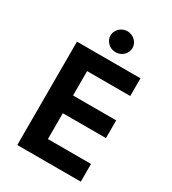

<svg xmlns="http://www.w3.org/2000/svg" viewBox="-214 -1014 1010 1126"><g transform="rotate(30 291.5 -450.5)"><path d="M85 -700V0H515V-120H223V-295H515V-415H223V-580H515V-700ZM312 -901C271 -901 237 -869 237 -830C237 -791 271 -759 312 -759C352 -759 386 -791 386 -830C386 -869 352 -901 312 -901Z"/></g></svg>

Font: Goli SemiBold
Style: Regular
Weight: 600
Designer: jaikishan Patel
Foundry: MagicType
Version: Version 1.000;Glyphs 3.2 (3242)